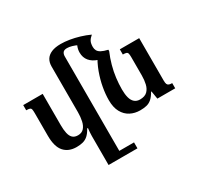

<svg xmlns="http://www.w3.org/2000/svg" viewBox="-206 -1019 1590 1537"><g transform="rotate(-30 589.0 -250.5)"><path d="M377 265V-3Q377 -21 378.5 -38.5Q380 -56 382 -74H375Q356 -39 335 -20Q314 -1 288 6Q262 13 229 13Q155 13 114 -33.5Q73 -80 73 -181V-390Q73 -413 70.5 -424.5Q68 -436 58 -440Q48 -444 25 -444V-492H205V-203Q205 -159 212 -127.5Q219 -96 236.5 -79.5Q254 -63 285 -63Q320 -63 340 -85Q360 -107 368 -144Q376 -181 376 -223V-645Q376 -684 392.5 -710.5Q409 -737 443 -751.5Q477 -766 529 -766Q566 -766 609 -759Q652 -752 697 -738.5Q742 -725 783 -706L699 -655Q676 -673 650.5 -685.5Q625 -698 600.5 -705Q576 -712 556 -712Q529 -712 518.5 -698.5Q508 -685 508 -663V265ZM489 265V210H644V265ZM816 13Q767 13 726.5 -8Q686 -29 662 -72.5Q638 -116 638 -183Q638 -237 649 -299Q660 -361 683.5 -425.5Q707 -490 746 -551L837 -522Q815 -471 800 -416.5Q785 -362 778.5 -308.5Q772 -255 772 -205Q772 -161 780.5 -129Q789 -97 808.5 -80Q828 -63 858 -63Q903 -63 926 -85.5Q949 -108 957.5 -144.5Q966 -181 966 -223V-392Q966 -414 963 -425.5Q960 -437 949.5 -440.5Q939 -444 918 -444V-492H1097V-100Q1097 -78 1101.5 -67Q1106 -56 1117 -52Q1128 -48 1146 -48V0H981L969 -73H965Q944 -36 922.5 -17.5Q901 1 875 7Q849 13 816 13ZM727 -505Q678 -521 652 -552.5Q626 -584 626 -630Q626 -659 637 -686Q648 -713 670 -730L783 -706Q759 -686 749.5 -667Q740 -648 740 -616Q740 -598 748 -582.5Q756 -567 777 -555.5Q798 -544 837 -535V-522Z"/></g></svg>

Font: Noto Serif Armenian SemiBold
Style: Regular
Weight: 600
Version: Version 2.007